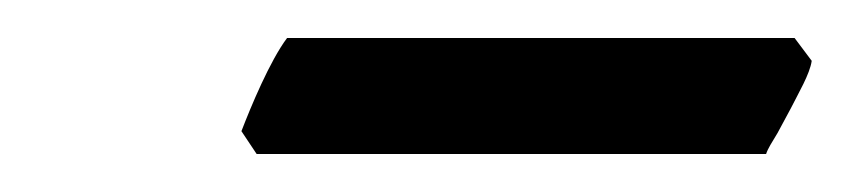

<svg xmlns="http://www.w3.org/2000/svg" viewBox="-20 -646 447 101"><path d="M398 -626H131C122 -614 112 -590 107 -577L115 -565H383C384 -568 386 -571 389 -576L396 -589C400 -597 406 -607 407 -614Z"/></svg>

Font: Oxford Ugaritic Clay
Style: Regular
Weight: 400
Designer: Jacob Thomas
Foundry: Bengal Creative Media Limited
Version: Version 1.000